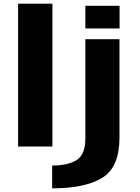

<svg xmlns="http://www.w3.org/2000/svg" viewBox="-20 -805 769 1055"><path d="M79.5 0H268V-785H79.5ZM266.5 230Q448 230 542.2 171.8Q636.5 113.5 636.5 -49.5V-589.5H449V-44.5Q449 44 401.5 74.2Q354 104.5 266.5 104.5ZM449 -773V-648.5H637V-773Z"/></svg>

Font: Anybody Expanded
Style: Bold
Weight: 700
Width: 7
Designer: Tyler Finck
Foundry: Etcetera Type Company
Version: Version 1.113;gftools[0.9.25]